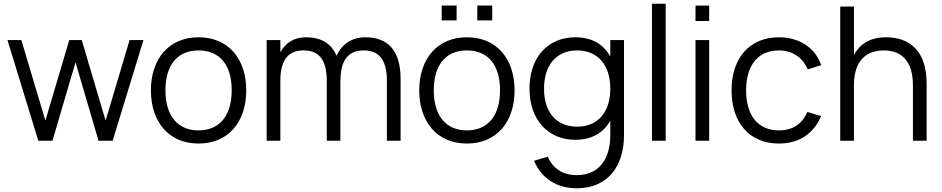

<svg xmlns="http://www.w3.org/2000/svg" viewBox="-20 -755 5051 1030"><path d="M508.5 0H584.5L749.5 -540H675L546.5 -108L418.5 -540H351.5L223.5 -108L94.5 -540H20L185.5 0H261.5L385 -420.5Z M1045 15C1205 15 1301 -100.5 1301 -270.5C1301 -438 1206.5 -555 1045 -555C887 -555 789.5 -440 789.5 -270.5C789.5 -102.5 884.5 15 1045 15ZM1045 -55.5C929 -55.5 867.5 -139 867.5 -270.5C867.5 -399 926 -484.5 1045 -484.5C1162.5 -484.5 1223 -402 1223 -270.5C1223 -141 1163 -55.5 1045 -55.5Z M1733 0H1806V-321.5H1806.5C1806.5 -448 1861.5 -484.5 1931 -484.5C2002 -484.5 2055.5 -448 2055.5 -321.5V0H2129V-331.5C2129 -487 2058.5 -555 1940 -555C1868.5 -555 1815 -520 1785.5 -455.5C1757 -524 1700 -555 1621 -555C1556.5 -555 1511.5 -524.5 1484 -474.5V-540H1410.5V0H1484V-321.5C1484 -448 1538.5 -484.5 1608.5 -484.5C1679.5 -484.5 1733 -448 1733 -321.5Z M2540.5 -645.5H2620.5V-725.5H2540.5ZM2349.5 -645.5H2429.5V-725.5H2349.5ZM2484.5 15C2644.5 15 2740.5 -100.5 2740.5 -270.5C2740.5 -438 2646 -555 2484.5 -555C2326.5 -555 2229 -440 2229 -270.5C2229 -102.5 2324 15 2484.5 15ZM2484.5 -55.5C2368.5 -55.5 2307 -139 2307 -270.5C2307 -399 2365.5 -484.5 2484.5 -484.5C2602 -484.5 2662.5 -402 2662.5 -270.5C2662.5 -141 2602.5 -55.5 2484.5 -55.5Z M3066.5 -555C2921 -555 2820.5 -449.5 2820.5 -279.5C2820.5 -112.5 2919.5 -5 3066.5 -5C3154.5 -5 3217.5 -42.5 3254 -107.5V-30C3254 99.5 3192.5 184.5 3074.5 184.5C3001.5 184.5 2946 150.5 2918.5 85.5L2845 107.5C2885.5 203.5 2967.5 255 3074.5 255C3239.5 255 3327.5 137.5 3327.5 -29.5V-540H3254V-452C3218 -517 3155.5 -555 3066.5 -555ZM3076.5 -75.5C2966 -75.5 2898.5 -151 2898.5 -279.5C2898.5 -405.5 2965 -484.5 3076.5 -484.5C3185 -484.5 3254 -408 3254 -279.5C3254 -155 3189 -75.5 3076.5 -75.5Z M3551 0V-735H3477.5V0Z M3784.5 -642.5V-725H3711V-642.5ZM3784.5 0V-540H3711V0Z M4158.5 15C4265.5 15 4344.5 -36.5 4385 -132.5L4311 -154.5C4284 -90.5 4233 -55.5 4158.5 -55.5C4042.5 -55.5 3982.5 -140.5 3982.5 -270C3982.5 -402.5 4044.5 -484.5 4158.5 -484.5C4229.5 -484.5 4287.5 -446.5 4313 -382.5L4385 -405.5C4355 -497.5 4268.5 -555 4159 -555C4001 -555 3904.5 -444 3904.5 -270C3904.5 -97.5 4000 15 4158.5 15Z M4877.5 0H4951V-306.5C4951 -477.5 4864 -555 4733.5 -555C4635 -555 4586 -507.5 4561 -459.5V-720H4487.5V0H4561V-296.5C4561 -431 4628.5 -484.5 4721 -484.5C4814.5 -484.5 4877.5 -430.5 4877.5 -296.5Z"/></svg>

Font: Vela Sans
Style: Regular
Weight: 400
Designer: Principal design: Mikhail Sharanda - project Manrope.
Design modification: Ravid Balaliev
Foundry: Mikhail Sharanda
Version: Version 1.001